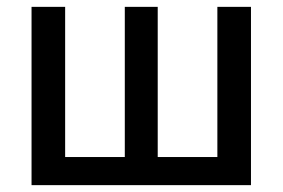

<svg xmlns="http://www.w3.org/2000/svg" viewBox="-20 -540 824 560"><path d="M712 0H72V-520H170V-82H344V-520H440V-82H614V-520H712Z"/></svg>

Font: M PLUS 1p Medium
Style: Regular
Weight: 500
Version: Version 1.062